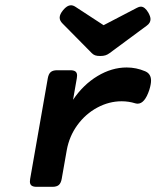

<svg xmlns="http://www.w3.org/2000/svg" viewBox="-20 -723 640 743"><path d="M335 -517.6 221.7 -632.3Q210.9 -643.1 210.9 -654.8Q210.9 -667.5 224.1 -683.6Q239.7 -702.6 254.4 -702.6Q263.2 -702.6 272.5 -696.3L380.9 -625.5L510.3 -692.9Q518.6 -697.3 524.9 -697.3Q540.5 -697.3 554.2 -673.8Q562.5 -658.7 562.5 -648.9Q562.5 -634.3 548.3 -624L404.3 -517.6Q396.5 -511.7 388.2 -509Q379.9 -506.3 367.7 -506.3Q355 -506.3 347.9 -509Q340.8 -511.7 335 -517.6ZM541.5 -447.3Q553.2 -442.4 558.8 -433.3Q564.5 -424.3 564.5 -411.1Q564.5 -396.5 557.6 -374.5Q540 -321.8 512.7 -321.8Q508.8 -321.8 503.4 -323.2Q478 -331.1 450.7 -331.1Q401.9 -331.1 356.4 -306.6Q311 -282.2 279.5 -239Q248 -195.8 238.3 -141.6L218.8 -30.8Q215.8 -14.2 207.5 -7.1Q199.2 0 182.6 0H122.1Q108.4 0 102.1 -4.9Q95.7 -9.8 95.7 -20.5Q95.7 -22.9 96.7 -30.8L165 -420.4Q168 -437 176.3 -444.1Q184.6 -451.2 201.2 -451.2H252Q265.6 -451.2 272 -446.3Q278.3 -441.4 278.3 -430.7Q278.3 -428.2 277.3 -420.4L262.7 -336.9Q302.2 -395.5 357.4 -428.7Q412.6 -461.9 470.2 -461.9Q507.3 -461.9 541.5 -447.3Z"/></svg>

Font: Courier Prime Sans
Style: Bold Italic
Weight: 700
Italic angle: -10°
Designer: Alan Dague-Greene
Foundry: Quote-Unquote Apps
Version: Version 3.020